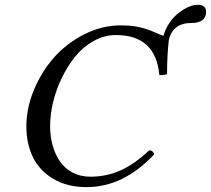

<svg xmlns="http://www.w3.org/2000/svg" viewBox="-20 -763 871 793"><path d="M337.9 9.8Q257.8 9.8 200.7 -23.9Q143.6 -57.6 116.2 -113.5Q88.9 -169.4 88.9 -241.2Q88.9 -316.9 120.4 -392.3Q151.9 -467.8 203.9 -526.4Q255.9 -585 328.6 -621.6Q401.4 -658.2 479 -658.2Q522.9 -658.2 555.2 -650.9Q587.4 -643.6 616.7 -630.6Q646 -617.7 654.8 -615.2Q673.3 -674.8 717.3 -709Q761.2 -743.2 796.9 -743.2Q831.1 -743.2 831.1 -713.9Q831.1 -668 769 -668Q731 -668 707.3 -649.2Q683.6 -630.4 676.8 -595.2V-594.2Q669.9 -528.8 669.9 -457Q664.6 -454.6 654.1 -453.4Q643.6 -452.1 638.2 -453.1Q623 -618.2 459 -618.2Q411.1 -618.2 367.2 -594Q323.2 -569.8 291.3 -530.3Q259.3 -490.7 235.4 -441.4Q211.4 -392.1 199.2 -340.6Q187 -289.1 187 -242.2Q187 -200.7 197 -163.8Q207 -127 226.8 -97.4Q246.6 -67.9 279.3 -50.5Q312 -33.2 354 -33.2Q418.9 -33.2 477.1 -58.8Q535.2 -84.5 596.2 -142.1Q611.8 -142.1 617.2 -126Q490.2 9.8 337.9 9.8Z"/></svg>

Font: Common Serif News
Style: Italic
Weight: 450
Italic angle: -12°
Designer: Philipp H. Poll, Khaled Hosny
Foundry: Stefan Peev, Context Ltd.
Version: Version 1.026